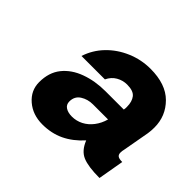

<svg xmlns="http://www.w3.org/2000/svg" viewBox="-97 -830 603 603"><g transform="rotate(45 204.5 -528.0)"><path d="M148 -346Q105 -346 76 -371Q47 -396 47 -433Q47 -476 69.5 -504Q92 -532 130.5 -546Q169 -560 215 -560H296Q297 -565 297 -567.5Q297 -570 297 -573Q297 -596 286.5 -609.5Q276 -623 248 -623Q229 -623 212.5 -613.5Q196 -604 187 -585H83Q95 -622 122 -650Q149 -678 186.5 -694Q224 -710 265 -710Q333 -710 368.5 -674.5Q404 -639 404 -588Q404 -581 403.5 -574.5Q403 -568 402 -561L386 -472Q385 -468 384.5 -464.5Q384 -461 384 -457Q384 -448 389.5 -444Q395 -440 409 -440L394 -354Q344 -354 319 -364.5Q294 -375 281 -408Q253 -377 220.5 -361.5Q188 -346 148 -346ZM196 -429Q216 -429 233.5 -438Q251 -447 264 -464Q277 -481 283 -503H216Q193 -503 175 -491.5Q157 -480 157 -457Q157 -443 168 -436Q179 -429 196 -429Z"/></g></svg>

Font: Rethink Sans ExtraBold
Style: Italic
Weight: 800
Italic angle: -10°
Designer: The Rethink Sans project authors (Hans Thiessen). DM Sans designed by Colophon Foundry.
Foundry: Rethink Communications LLC
Version: Version 1.001